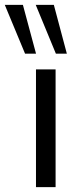

<svg xmlns="http://www.w3.org/2000/svg" viewBox="-73 -773 325 793"><path d="M75.6 0V-486.3H156.6V0ZM157.8 -551.3 74.6 -752.8H149.4L203.1 -551.3ZM30.5 -551.3 -53.2 -752.8H21.6L75.8 -551.3Z"/></svg>

Font: Nunito Sans 12pt ExtraLight
Style: Regular
Weight: 200
Version: Version 3.101;gftools[0.9.27]